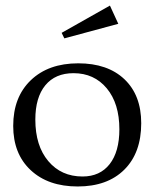

<svg xmlns="http://www.w3.org/2000/svg" viewBox="-20 -655 563 695"><path d="M261.2 20Q154.3 20 91.1 -39.1Q27.8 -98.1 27.8 -199.2Q27.8 -303.7 91.6 -364.7Q155.3 -425.8 263.2 -425.8Q369.6 -425.8 430.4 -368.2Q491.2 -310.5 491.2 -209Q491.2 -101.6 429.9 -40.8Q368.7 20 261.2 20ZM107.9 -222.2Q107.9 -127.4 154.8 -71.8Q201.7 -16.1 278.8 -16.1Q341.8 -16.1 377 -61Q412.1 -106 412.1 -187Q412.1 -280.3 366.5 -335.2Q320.8 -390.1 246.1 -390.1Q180.2 -390.1 144 -346.2Q107.9 -302.2 107.9 -222.2ZM203.1 -536.1 377.9 -634.8 408.2 -568.8 212.9 -516.1Z"/></svg>

Font: Halibut
Style: Regular
Weight: 400
Designer: Matteo Maggi
Foundry: Collletttivo
Version: Version 3.080 | FøM Fix